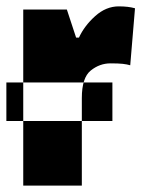

<svg xmlns="http://www.w3.org/2000/svg" viewBox="-21 -583 451 603"><path d="M332 -324V-203H-1V-324ZM352 -563Q312 -563 278 -532.5Q244 -502 227 -465H218L189 -553H52V0H236V-275Q236 -339 264 -361.5Q292 -384 326 -384Q351 -384 364.5 -382.5Q378 -381 388 -378L403 -557Q382 -563 352 -563Z"/></svg>

Font: Noto Sans Display SemiCondensed Black
Style: Regular
Weight: 900
Width: 4
Designer: Monotype Design Team
Foundry: Monotype Imaging Inc.
Version: Version 1.900